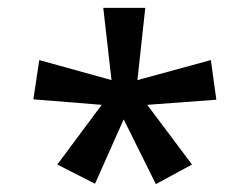

<svg xmlns="http://www.w3.org/2000/svg" viewBox="-20 -765 626 489"><path d="M126 -346 222 -297 295 -461 377 -296 469 -346 355 -498 531 -511 517 -612 330 -561 350 -745H243L264 -561L80 -612L65 -512L239 -498Z"/></svg>

Font: Noto Sans Devanagari SemiCondensed Medium
Style: Regular
Weight: 500
Width: 4
Designer: Jelle Bosma - Monotype Design Team
Foundry: Monotype Imaging Inc.
Version: Version 2.004